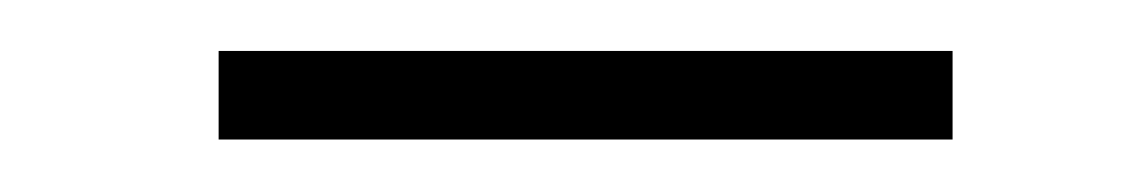

<svg xmlns="http://www.w3.org/2000/svg" viewBox="-20 -722 448 75"><path d="M352.1 -702.1V-667.5H65.4V-702.1Z"/></svg>

Font: Roboto ExtraLight
Style: Regular
Weight: 250
Designer: Christian Robertson
Foundry: Google
Version: Version 3.009; 2024